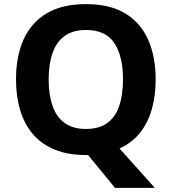

<svg xmlns="http://www.w3.org/2000/svg" viewBox="-20 -745 836 935"><path d="M738 -358Q738 -278 719 -212Q700 -146 661 -97.5Q622 -49 562 -22L734 170H540L409 10Q406 10 403.5 10Q401 10 398 10Q311 10 246.5 -16.5Q182 -43 140.5 -91.5Q99 -140 78.5 -208Q58 -276 58 -359Q58 -470 94.5 -552Q131 -634 206.5 -679.5Q282 -725 399 -725Q515 -725 590 -679.5Q665 -634 701.5 -551.5Q738 -469 738 -358ZM217 -358Q217 -283 236 -229Q255 -175 295 -146Q335 -117 398 -117Q463 -117 502.5 -146Q542 -175 560.5 -229Q579 -283 579 -358Q579 -471 537 -535Q495 -599 399 -599Q335 -599 295 -570Q255 -541 236 -487Q217 -433 217 -358Z"/></svg>

Font: Noto Sans Devanagari
Style: Regular
Weight: 400
Designer: Jelle Bosma - Monotype Design Team
Foundry: Monotype Imaging Inc.
Version: Version 2.003